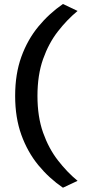

<svg xmlns="http://www.w3.org/2000/svg" viewBox="-20 -792 435 938"><path d="M287.5 125Q220 79 167.2 14.8Q114.5 -49.5 84.2 -133.5Q54 -217.5 54 -323.5Q54 -430.5 84.2 -514.2Q114.5 -598 167.2 -662Q220 -726 287.5 -772.5L359 -738.5Q307.5 -696 262.8 -638.5Q218 -581 190.5 -503.5Q163 -426 163 -323.5Q163 -221.5 190.5 -144Q218 -66.5 262.8 -8.8Q307.5 49 359 91.5Z"/></svg>

Font: Heraclito Medium
Style: Regular
Weight: 500
Designer: Kostas Bartsokas (font) & Cristiano Sobral (main changes)
Foundry: Kostas Bartsokas (font) & Cristiano Sobral (main changes)
Version: Version 1.00;July 8, 2020;FontCreator 13.0.0.2655 64-bit